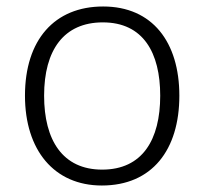

<svg xmlns="http://www.w3.org/2000/svg" viewBox="-20 -562 630 592"><path d="M533 -267C533 -432 450 -542 298 -542C148 -542 57 -439 57 -267C57 -99 147 10 294 10C449 10 533 -100 533 -267ZM116 -267C116 -408 177 -493 297 -493C422 -493 474 -399 474 -267C474 -131 419 -39 295 -39C173 -39 116 -130 116 -267Z"/></svg>

Font: Noto Sans Khmer UI Light
Style: Regular
Weight: 300
Designer: Danh Hong and the Monotype Design Team
Foundry: Monotype Imaging Inc.
Version: Version 2.002